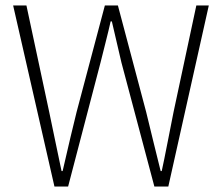

<svg xmlns="http://www.w3.org/2000/svg" viewBox="-20 -679 810 699"><path d="M27.8 -659.2H76.2L159.2 -271Q165 -242.7 180.4 -169.2Q195.8 -95.7 204.1 -56.2H208Q239.3 -192.9 258.8 -271L361.8 -659.2H409.2L512.2 -271Q521 -235.4 538.3 -163.8Q555.7 -92.3 564.9 -56.2H568.8Q576.7 -91.8 590.6 -163.3Q604.5 -234.9 611.8 -271L694.8 -659.2H740.2L592.8 0H542L421.9 -452.1Q392.6 -576.7 387.2 -601.1H382.8Q376.5 -572.3 363.8 -522.2Q351.1 -472.2 346.2 -452.1L228 0H178.2Z"/></svg>

Font: Source Sans Pro Light
Style: Regular
Weight: 300
Designer: Paul D. Hunt
Foundry: Adobe Systems Incorporated
Version: Version 2.020;PS 2.0;hotconv 1.0.86;makeotf.lib2.5.63406